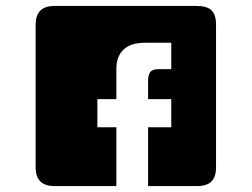

<svg xmlns="http://www.w3.org/2000/svg" viewBox="-20 -627 848 647"><path d="M163.1 -606.9H644Q677.7 -606.9 692.9 -592Q708 -577.1 708 -543.9V-63Q708 -31.2 692.6 -15.6Q677.2 0 644 0H479V-198.2H557.1V-293H479V-356Q479 -373.5 486.1 -383.8Q493.2 -394 515.1 -394H557.1V-482.9H467.8Q420.9 -482.9 396.5 -460Q372.1 -437 372.1 -394V-293H308.1V-198.2H372.1V0H163.1Q100.1 0 100.1 -63V-543.9Q100.1 -606.9 163.1 -606.9Z"/></svg>

Font: Modern Pictograms
Style: Normal
Weight: 400
Designer: John Caserta
Foundry: John Caserta
Version: 1.000